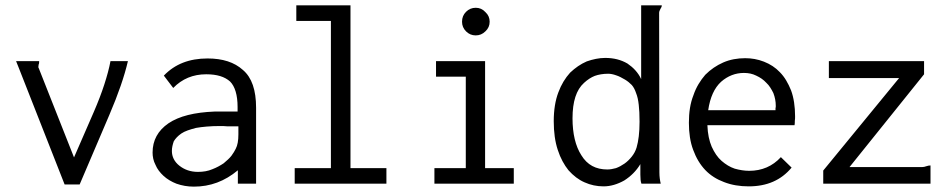

<svg xmlns="http://www.w3.org/2000/svg" viewBox="-20 -685 3540 716"><path d="M50 -432 221 3H277L388 -257C421 -334 444 -401 457 -457H392C387 -430 379 -401 369 -370C359 -339 346 -305 330 -268L256 -98L124 -432C123 -433 123 -434 123 -435C123 -438 124 -441 124 -444C126 -448 126 -452 126 -457H40Z M591 -403 626 -357C659 -391 700 -408 749 -408C789 -408 818 -399 838 -381C856 -363 866 -331 866 -286V-269H780C705 -266 648 -252 608 -225C569 -198 549 -162 549 -116C549 -101 552 -85 560 -70C566 -55 577 -41 590 -29C603 -17 620 -7 638 0C658 7 679 11 703 11C764 11 818 -9 867 -50V0H935V-283C935 -349 919 -396 886 -424C854 -453 810 -467 754 -467C686 -467 632 -446 591 -403ZM869 -214V-184C869 -161 866 -143 859 -130C856 -123 850 -114 843 -104C836 -95 826 -86 814 -76C802 -68 788 -60 772 -54C756 -47 738 -44 718 -44C691 -44 668 -52 649 -67C630 -82 621 -101 621 -122C621 -135 624 -146 628 -158C634 -168 643 -178 656 -187C669 -196 688 -202 711 -208C734 -212 764 -215 801 -215C809 -215 817 -215 826 -214H852Z M1085 -665V-607H1214V-58H1079V0H1421V-58H1287V-665Z M1606 -457V-399H1717V-58H1600V0H1896V-58H1789V-457ZM1718 -641C1708 -631 1703 -619 1703 -604C1703 -590 1708 -578 1718 -568C1728 -558 1740 -553 1754 -553C1768 -553 1780 -558 1790 -568C1801 -578 1806 -590 1806 -604C1806 -618 1801 -630 1790 -640C1780 -651 1768 -656 1754 -656C1740 -656 1728 -651 1718 -641Z M2371 -390C2360 -414 2342 -433 2320 -448C2296 -462 2269 -469 2237 -469C2214 -469 2191 -464 2168 -456C2145 -446 2125 -432 2106 -414C2088 -394 2073 -370 2062 -340C2051 -311 2045 -275 2045 -233C2045 -192 2050 -156 2060 -126C2070 -95 2084 -70 2100 -50C2118 -30 2137 -15 2160 -5C2182 5 2206 10 2231 10C2257 10 2283 2 2308 -12C2333 -28 2353 -48 2368 -73V-34C2368 -19 2369 -8 2372 0H2444C2441 -12 2439 -26 2439 -42L2438 -637C2438 -642 2440 -646 2443 -652C2446 -656 2448 -661 2448 -665H2371ZM2158 -376C2171 -388 2185 -397 2198 -402C2212 -407 2229 -410 2248 -410C2257 -410 2267 -408 2278 -404C2288 -401 2299 -395 2311 -388C2321 -382 2329 -375 2336 -368C2343 -360 2348 -350 2352 -338C2357 -326 2360 -312 2362 -294C2364 -278 2365 -256 2365 -231C2365 -191 2361 -159 2354 -135C2350 -122 2344 -111 2336 -101C2328 -91 2319 -82 2309 -75C2299 -68 2288 -62 2277 -58C2266 -55 2255 -53 2245 -53C2202 -53 2170 -70 2148 -106C2126 -140 2115 -187 2115 -244C2115 -306 2129 -350 2158 -376Z M2759 -468C2730 -468 2702 -463 2677 -452C2652 -441 2630 -426 2610 -406C2592 -385 2576 -360 2566 -330C2554 -300 2549 -266 2549 -227C2549 -189 2554 -155 2565 -126C2576 -96 2591 -71 2610 -51C2629 -31 2653 -16 2680 -6C2708 5 2739 10 2772 10C2840 10 2893 -13 2932 -60L2892 -99C2861 -65 2821 -48 2774 -48C2756 -48 2738 -51 2720 -56C2702 -62 2686 -72 2671 -85C2656 -98 2644 -116 2634 -138C2625 -159 2619 -186 2618 -218H2943C2944 -223 2944 -229 2944 -234C2945 -240 2945 -246 2945 -251C2945 -288 2940 -321 2930 -348C2919 -375 2906 -398 2888 -416C2872 -433 2852 -446 2829 -455C2806 -464 2783 -468 2759 -468ZM2621 -274C2628 -322 2644 -357 2669 -380C2694 -402 2723 -413 2754 -413C2771 -413 2786 -410 2800 -403C2815 -396 2827 -388 2838 -376C2849 -366 2857 -352 2864 -338C2870 -322 2873 -307 2873 -290C2873 -287 2873 -284 2872 -282V-274Z M3071 -457V-394H3333L3050 -49V0H3450V-68C3445 -68 3440 -67 3434 -65C3429 -63 3424 -62 3419 -62H3148L3426 -408V-457Z"/></svg>

Font: Inconsolatazi4
Style: Regular
Weight: 400
Designer: Raph Levien, Kirill Tkachev
Foundry: Cyreal
Version: Version 1.013